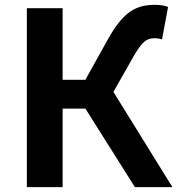

<svg xmlns="http://www.w3.org/2000/svg" viewBox="-20 -774 733 794"><path d="M449 -394 533 -542C568 -601 585 -616 620 -616C627 -616 639 -615 650 -611L675 -745C660 -752 639 -754 620 -754C540 -754 490 -722 431 -620L333 -444H239V-740H91V0H239V-325H333L538 0H693Z"/></svg>

Font: Spoqa Han Sans Neo Bold
Style: Bold
Weight: 700
Designer: [Spoqa Han Sans Neo] Dong-huui Kim  Younghwa Kang  Yujin Lee  [Noto Sans] Ryoko NISHIZUKA  (kana & ideographs); Paul D. 
Foundry: Spoqa (http://www.spoqa-han-sans.com)
Version: Version 1.000